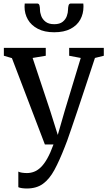

<svg xmlns="http://www.w3.org/2000/svg" viewBox="-20 -824 614 1095"><path d="M133 251Q118 251 104.8 249Q91.5 247 84.5 243.5V154.5Q91 158.5 105 160.8Q119 163 133.5 163Q154.5 163 174.2 155.5Q194 148 212.8 130Q231.5 112 249.5 80.2Q267.5 48.5 285 0H236L48 -492.5L2 -506V-551H241V-506L166 -493.5L265.5 -194.5L309.5 -54.5L350 -195L440.5 -493.5L374.5 -506V-551H572V-506L521.5 -493.5Q491.5 -402.5 466.5 -327.2Q441.5 -252 421.8 -192.8Q402 -133.5 387.2 -90.8Q372.5 -48 363 -21.2Q353.5 5.5 349 15Q319 92 290.5 144.8Q262 197.5 225.2 224.2Q188.5 251 133 251ZM192 -804Q202.5 -804 205.2 -792.8Q208 -781.5 208 -769.5Q208 -752 215.2 -732.8Q222.5 -713.5 240.2 -699.8Q258 -686 289.5 -686Q320.5 -686 337.5 -699.8Q354.5 -713.5 361.2 -732.8Q368 -752 368 -769.5Q368 -781.5 371 -792.8Q374 -804 384 -804H455Q455.5 -800 455.8 -794.8Q456 -789.5 456 -785.5Q456 -745.5 438 -712.5Q420 -679.5 382.8 -659.8Q345.5 -640 289 -640Q233.5 -640 195.8 -659.8Q158 -679.5 139 -712.5Q120 -745.5 120 -785.5Q120 -790 120.5 -794.5Q121 -799 121 -804Z"/></svg>

Font: Merriweather 28pt
Style: Regular
Weight: 400
Version: Version 2.100